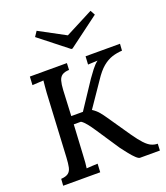

<svg xmlns="http://www.w3.org/2000/svg" viewBox="-168 -1066 1018 1179"><g transform="rotate(-20 341.0 -476.0)"><path d="M39 0 42 -44Q74 -46 89.5 -58Q105 -70 110 -94Q115 -118 117 -155L139 -571Q141 -593 142.5 -613.5Q144 -634 146 -649Q129 -648 109 -647Q89 -646 73 -645L76 -700H318L316 -656Q287 -655 271 -644.5Q255 -634 248.5 -611.5Q242 -589 240 -552L232 -385H308L424 -560Q440 -583 460 -609Q480 -635 500 -650Q484 -649 468 -648.5Q452 -648 437 -647L440 -700H665L662 -656Q627 -654 596 -644Q565 -634 534.5 -609Q504 -584 470 -532L364 -377Q389 -361 405.5 -341Q422 -321 436 -300L537 -153Q567 -110 589.5 -86Q612 -62 632 -53Q652 -44 673 -44L671 0H541Q532 0 516 -15Q500 -30 481.5 -53Q463 -76 446 -99L342 -255Q327 -278 309.5 -300Q292 -322 276 -332Q267 -332 254 -332Q241 -332 229 -332L218 -134Q217 -107 215 -85.5Q213 -64 211 -51Q228 -53 248.5 -53.5Q269 -54 284 -55L281 0ZM381 -772H373L189 -917L211 -950L382 -858L564 -952L581 -921Z"/></g></svg>

Font: Lora Medium
Style: Italic
Weight: 500
Italic angle: -3°
Designer: Olga Karpushina, Alexei Vanyashin (Cyrillic)
Foundry: Cyreal
Version: Version 3.004